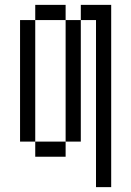

<svg xmlns="http://www.w3.org/2000/svg" viewBox="-20 -645 540 790"><path d="M375 -562.5V125H437.5Q437.5 125 437.5 -625H312.5V-562.5H250Q250 -562.5 250 -62.5H125V0H250V-62.5H312.5Q312.5 -62.5 312.5 -562.5ZM125 -62.5Q125 -62.5 125 -562.5H62.5Q62.5 -562.5 62.5 -62.5ZM125 -562.5H250V-625H125Z"/></svg>

Font: UnifontExMono
Style: Regular
Weight: 500
Version: Version 15.0.06